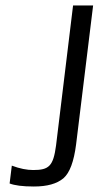

<svg xmlns="http://www.w3.org/2000/svg" viewBox="-20 -669 359 699"><path d="M101 -50C78 -50 52 -55 23 -66L15 -1C33 6 62 10 103 10C152 10 187 0 211 -20C234 -40 249 -81 257 -143L319 -649H246L184 -139C174 -64 158 -50 101 -50Z"/></svg>

Font: Gamestation Condensed
Style: Italic
Weight: 400
Width: 3
Designer: Jonas Hecksher
Foundry: Jonas Hecksher, Playtypeª, e-types AS
Version: Version 1.003